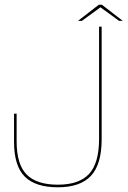

<svg xmlns="http://www.w3.org/2000/svg" viewBox="-20 -788 541 814"><path d="M225.5 6Q320 6 365.5 -42.5Q411 -91 411 -198.5V-675H400V-199Q400 -96 357.5 -50.5Q315 -5 225.5 -5Q135.5 -5 93 -48Q50.5 -91 50.5 -188.5V-306H39.5V-187Q39.5 -85 84.8 -39.5Q130 6 225.5 6ZM310.5 -699.5H327L406 -757L485 -699.5H500.5L412 -768H399Z"/></svg>

Font: Anybody Thin Thin
Style: Regular
Weight: 250
Version: Version 1.113;gftools[0.9.25]